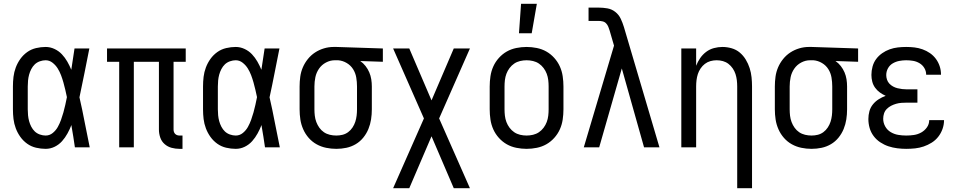

<svg xmlns="http://www.w3.org/2000/svg" viewBox="-20 -775 5040 1010"><path d="M220 8Q195 8 169.5 2Q144 -4 123 -19Q102 -34 87 -55Q72 -76 63 -100Q54 -124 51 -149Q48 -174 48 -200V-320Q48 -346 51 -371Q54 -396 63 -420Q72 -444 87 -465Q102 -486 123 -501Q144 -516 169.5 -522Q195 -528 220 -528Q244 -528 266.5 -517.5Q289 -507 305.5 -489.5Q322 -472 334 -451Q346 -430 355 -408Q359 -436 363.5 -464Q368 -492 372 -520H450Q437 -456 424.5 -391.5Q412 -327 398 -263Q413 -198 425.5 -132Q438 -66 452 0H374Q370 -28 365.5 -56.5Q361 -85 356 -113V-118Q347 -95 335 -73Q323 -51 306.5 -32.5Q290 -14 267.5 -3Q245 8 220 8ZM220 -62Q241 -62 257.5 -75.5Q274 -89 284 -107Q294 -125 301 -144.5Q308 -164 313.5 -183.5Q319 -203 323.5 -223.5Q328 -244 332 -264Q328 -283 323.5 -302.5Q319 -322 313.5 -341.5Q308 -361 301 -379.5Q294 -398 283.5 -415Q273 -432 256.5 -445Q240 -458 220 -458Q205 -458 189.5 -452.5Q174 -447 163 -436.5Q152 -426 144.5 -411.5Q137 -397 133 -382Q129 -367 127.5 -351.5Q126 -336 126 -320V-200Q126 -184 127.5 -168.5Q129 -153 133 -138Q137 -123 144.5 -108.5Q152 -94 163 -83.5Q174 -73 189.5 -67.5Q205 -62 220 -62Z M924 8Q903 8 882.5 2.5Q862 -3 846 -17Q830 -31 823 -51.5Q816 -72 816 -93V-450H684V0H607V-450H543V-520H957V-450H893V-93Q893 -87 895 -81Q897 -75 901.5 -70.5Q906 -66 912 -64Q918 -62 924 -62H940V8Z M1220 8Q1195 8 1169.5 2Q1144 -4 1123 -19Q1102 -34 1087 -55Q1072 -76 1063 -100Q1054 -124 1051 -149Q1048 -174 1048 -200V-320Q1048 -346 1051 -371Q1054 -396 1063 -420Q1072 -444 1087 -465Q1102 -486 1123 -501Q1144 -516 1169.5 -522Q1195 -528 1220 -528Q1244 -528 1266.5 -517.5Q1289 -507 1305.5 -489.5Q1322 -472 1334 -451Q1346 -430 1355 -408Q1359 -436 1363.5 -464Q1368 -492 1372 -520H1450Q1437 -456 1424.5 -391.5Q1412 -327 1398 -263Q1413 -198 1425.5 -132Q1438 -66 1452 0H1374Q1370 -28 1365.5 -56.5Q1361 -85 1356 -113V-118Q1347 -95 1335 -73Q1323 -51 1306.5 -32.5Q1290 -14 1267.5 -3Q1245 8 1220 8ZM1220 -62Q1241 -62 1257.5 -75.5Q1274 -89 1284 -107Q1294 -125 1301 -144.5Q1308 -164 1313.5 -183.5Q1319 -203 1323.5 -223.5Q1328 -244 1332 -264Q1328 -283 1323.5 -302.5Q1319 -322 1313.5 -341.5Q1308 -361 1301 -379.5Q1294 -398 1283.5 -415Q1273 -432 1256.5 -445Q1240 -458 1220 -458Q1205 -458 1189.5 -452.5Q1174 -447 1163 -436.5Q1152 -426 1144.5 -411.5Q1137 -397 1133 -382Q1129 -367 1127.5 -351.5Q1126 -336 1126 -320V-200Q1126 -184 1127.5 -168.5Q1129 -153 1133 -138Q1137 -123 1144.5 -108.5Q1152 -94 1163 -83.5Q1174 -73 1189.5 -67.5Q1205 -62 1220 -62Z M1749 8Q1722 8 1695.5 2.5Q1669 -3 1645.5 -16Q1622 -29 1604 -49.5Q1586 -70 1575 -95Q1564 -120 1560 -146.5Q1556 -173 1556 -200V-320Q1556 -346 1559.5 -371.5Q1563 -397 1573 -420.5Q1583 -444 1599.5 -464.5Q1616 -485 1637.5 -499Q1659 -513 1684 -520.5Q1709 -528 1735 -528H1750L1994 -520V-450L1875 -454Q1891 -443 1903 -427.5Q1915 -412 1922.5 -394.5Q1930 -377 1933 -358Q1936 -339 1936 -320V-200Q1936 -173 1932 -147Q1928 -121 1918 -96.5Q1908 -72 1891 -51Q1874 -30 1851 -16.5Q1828 -3 1802 2.5Q1776 8 1749 8ZM1749 -62Q1766 -62 1782 -66Q1798 -70 1811.5 -80Q1825 -90 1834.5 -104.5Q1844 -119 1849 -134.5Q1854 -150 1856 -166.5Q1858 -183 1858 -200V-320Q1858 -344 1854 -367.5Q1850 -391 1837.5 -411Q1825 -431 1804 -443.5Q1783 -456 1759 -458H1741Q1717 -458 1694.5 -446Q1672 -434 1658 -413.5Q1644 -393 1639 -369Q1634 -345 1634 -320V-200Q1634 -183 1636 -166Q1638 -149 1644 -133Q1650 -117 1660 -103Q1670 -89 1684 -79.5Q1698 -70 1715 -66Q1732 -62 1749 -62Z M2048 215 2210 -152 2048 -520H2133L2250 -247L2367 -520H2452L2290 -152L2452 215H2367L2250 -58L2133 215Z M2750 8Q2723 8 2696 2.5Q2669 -3 2646 -16Q2623 -29 2604.5 -49.5Q2586 -70 2575 -94.5Q2564 -119 2560 -146Q2556 -173 2556 -200V-320Q2556 -347 2560 -374Q2564 -401 2575 -425.5Q2586 -450 2604.5 -470.5Q2623 -491 2646 -504Q2669 -517 2696 -522.5Q2723 -528 2750 -528Q2777 -528 2804 -522.5Q2831 -517 2854 -504Q2877 -491 2895.5 -470.5Q2914 -450 2925 -425.5Q2936 -401 2940 -374Q2944 -347 2944 -320V-200Q2944 -173 2940 -146Q2936 -119 2925 -94.5Q2914 -70 2895.5 -49.5Q2877 -29 2854 -16Q2831 -3 2804 2.5Q2777 8 2750 8ZM2750 -62Q2767 -62 2784 -66Q2801 -70 2815 -79.5Q2829 -89 2839.5 -103Q2850 -117 2856 -133Q2862 -149 2864 -166Q2866 -183 2866 -200V-320Q2866 -337 2864 -354Q2862 -371 2856 -387Q2850 -403 2839.5 -417Q2829 -431 2815 -440.5Q2801 -450 2784 -454Q2767 -458 2750 -458Q2733 -458 2716 -454Q2699 -450 2685 -440.5Q2671 -431 2660.5 -417Q2650 -403 2644 -387Q2638 -371 2636 -354Q2634 -337 2634 -320V-200Q2634 -183 2636 -166Q2638 -149 2644 -133Q2650 -117 2660.5 -103Q2671 -89 2685 -79.5Q2699 -70 2716 -66Q2733 -62 2750 -62ZM2710 -600 2721 -755H2804L2777 -600Z M3051 0 3210 -535 3187 -614Q3184 -624 3180 -634Q3176 -644 3168.5 -652Q3161 -660 3150 -662.5Q3139 -665 3129 -665H3076V-735H3129Q3152 -735 3175 -731Q3198 -727 3216.5 -712.5Q3235 -698 3245 -677Q3255 -656 3262 -633L3449 0H3368L3251 -415L3132 0Z M3858 215V-320Q3858 -337 3856 -353.5Q3854 -370 3849 -385.5Q3844 -401 3834.5 -415Q3825 -429 3812 -439Q3799 -449 3783 -453.5Q3767 -458 3750 -458Q3733 -458 3717 -453.5Q3701 -449 3688 -439Q3675 -429 3665.5 -415Q3656 -401 3651 -385.5Q3646 -370 3644 -353.5Q3642 -337 3642 -320V0H3564V-520H3642V-429Q3650 -450 3663 -469Q3676 -488 3694.5 -502Q3713 -516 3735.5 -522Q3758 -528 3780 -528Q3805 -528 3829 -521Q3853 -514 3871.5 -498.5Q3890 -483 3903 -461.5Q3916 -440 3923.5 -416.5Q3931 -393 3933.5 -368.5Q3936 -344 3936 -320V215Z M4249 8Q4222 8 4195.5 2.5Q4169 -3 4145.5 -16Q4122 -29 4104 -49.5Q4086 -70 4075 -95Q4064 -120 4060 -146.5Q4056 -173 4056 -200V-320Q4056 -346 4059.5 -371.5Q4063 -397 4073 -420.5Q4083 -444 4099.5 -464.5Q4116 -485 4137.5 -499Q4159 -513 4184 -520.5Q4209 -528 4235 -528H4250L4494 -520V-450L4375 -454Q4391 -443 4403 -427.5Q4415 -412 4422.5 -394.5Q4430 -377 4433 -358Q4436 -339 4436 -320V-200Q4436 -173 4432 -147Q4428 -121 4418 -96.5Q4408 -72 4391 -51Q4374 -30 4351 -16.5Q4328 -3 4302 2.5Q4276 8 4249 8ZM4249 -62Q4266 -62 4282 -66Q4298 -70 4311.5 -80Q4325 -90 4334.5 -104.5Q4344 -119 4349 -134.5Q4354 -150 4356 -166.5Q4358 -183 4358 -200V-320Q4358 -344 4354 -367.5Q4350 -391 4337.5 -411Q4325 -431 4304 -443.5Q4283 -456 4259 -458H4241Q4217 -458 4194.5 -446Q4172 -434 4158 -413.5Q4144 -393 4139 -369Q4134 -345 4134 -320V-200Q4134 -183 4136 -166Q4138 -149 4144 -133Q4150 -117 4160 -103Q4170 -89 4184 -79.5Q4198 -70 4215 -66Q4232 -62 4249 -62Z M4747 8Q4724 8 4700 5Q4676 2 4653.5 -5.5Q4631 -13 4610.5 -26.5Q4590 -40 4575.5 -59.5Q4561 -79 4554.5 -102Q4548 -125 4548 -149Q4548 -170 4553.5 -190Q4559 -210 4572 -226Q4585 -242 4602.5 -253Q4620 -264 4639 -271Q4623 -278 4608.5 -288.5Q4594 -299 4583.5 -313.5Q4573 -328 4568.5 -345.5Q4564 -363 4564 -381Q4564 -403 4570 -425Q4576 -447 4589 -464.5Q4602 -482 4620.5 -495Q4639 -508 4660 -515.5Q4681 -523 4703 -525.5Q4725 -528 4747 -528Q4769 -528 4790.5 -525.5Q4812 -523 4833 -515.5Q4854 -508 4872 -495.5Q4890 -483 4903 -465.5Q4916 -448 4923 -427Q4930 -406 4930 -384V-382H4852V-383Q4852 -401 4842.5 -417Q4833 -433 4817 -442.5Q4801 -452 4783 -455Q4765 -458 4747 -458Q4729 -458 4710.5 -454.5Q4692 -451 4676 -441.5Q4660 -432 4651 -415.5Q4642 -399 4642 -380Q4642 -368 4646 -356Q4650 -344 4658.5 -335Q4667 -326 4678 -320Q4689 -314 4701 -311Q4713 -308 4725.5 -306.5Q4738 -305 4750 -305H4806V-235H4750Q4736 -235 4722 -234Q4708 -233 4694 -229Q4680 -225 4667.5 -218.5Q4655 -212 4645 -202Q4635 -192 4630.5 -178.5Q4626 -165 4626 -150Q4626 -129 4636.5 -110Q4647 -91 4665.5 -80Q4684 -69 4705 -65.5Q4726 -62 4747 -62Q4768 -62 4788 -65Q4808 -68 4826 -78Q4844 -88 4856 -105Q4868 -122 4868 -143H4946V-142Q4946 -119 4938 -96.5Q4930 -74 4915.5 -55.5Q4901 -37 4881 -24.5Q4861 -12 4839 -4.5Q4817 3 4794 5.5Q4771 8 4747 8Z"/></svg>

Font: Iosevka Fuck
Style: Regular
Weight: 400
Monospace: yes
Designer: Belleve Invis
Foundry: Belleve Invis
Version: Version 28.0.7; ttfautohint (v1.8.3)